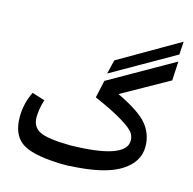

<svg xmlns="http://www.w3.org/2000/svg" viewBox="-127 -1022 1176 1167"><g transform="rotate(15 461.5 -439.0)"><path d="M886 -894 881 -812 487 -587 508 -675ZM458 -429 482 -539 886 -769 880 -649 586 -484Q730 -415 778.5 -355Q827 -295 827 -217Q827 -118 725.5 -56Q624 6 407 15V16H371H336V15Q167 8 104.5 -40Q42 -88 42 -195Q42 -280 80 -356L160 -331Q141 -268 141 -220Q141 -159 190 -134Q239 -109 382 -107Q731 -113 731 -229Q731 -257 715 -279.5Q699 -302 637 -340Q575 -378 458 -429Z"/></g></svg>

Font: FiraGO Medium
Style: Regular
Weight: 500
Designer: bBox Type
Foundry: bBox Type GmbH
Version: Version 1.001;PS 001.001;hotconv 1.0.88;makeotf.lib2.5.64775